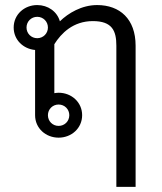

<svg xmlns="http://www.w3.org/2000/svg" viewBox="-20 -528 632 748"><path d="M125 -462.5C148.3 -462.5 166.7 -444.2 166.7 -420.8C166.7 -397.5 148.3 -379.2 125 -379.2C101.7 -379.2 83.3 -397.5 83.3 -420.8C83.3 -444.2 101.7 -462.5 125 -462.5ZM208.3 -120.8C231.7 -120.8 250 -102.5 250 -79.2C250 -55.8 231.7 -37.5 208.3 -37.5C185 -37.5 166.7 -55.8 166.7 -79.2C166.7 -102.5 185 -120.8 208.3 -120.8ZM208.3 -166.7C202.5 -166.7 196.7 -165.8 191.7 -165V-355.8C218.3 -398.3 265 -445.8 341.7 -445.8C417.5 -445.8 433.3 -407.5 433.3 -350V200H508.3V-350C508.3 -454.2 446.7 -508.3 358.3 -508.3C298.3 -508.3 245.8 -476.7 213.3 -445C202.5 -483.3 166.7 -508.3 125 -508.3C75 -508.3 33.3 -471.7 33.3 -420.8C33.3 -372.5 70.8 -337.5 116.7 -333.3V-79.2C116.7 -28.3 158.3 8.3 208.3 8.3C258.3 8.3 300 -28.3 300 -79.2C300 -130 258.3 -166.7 208.3 -166.7Z"/></svg>

Font: BoonHome
Style: Book
Weight: 400
Designer: Sungsit Sawaiwan
Foundry: Sungsit Sawaiwan
Version: Version 0.2